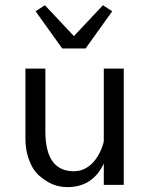

<svg xmlns="http://www.w3.org/2000/svg" viewBox="-20 -728 587 756"><path d="M388.7 -84Q344.7 8.8 245.6 8.8Q205.6 8.8 173.6 -9Q141.6 -26.9 123.3 -47.4Q105 -67.9 92.8 -103Q80.1 -138.2 80.1 -183.1V-458H158.7V-210.4Q158.7 -53.7 271 -53.7Q299.8 -53.7 323.7 -69.3Q360.4 -92.8 381.3 -146.5Q388.7 -165 388.7 -175.8V-458H467.3V0H388.7ZM271 -585.9 385.3 -707.5 421.9 -683.6 316.9 -537.1H225.1L120.1 -683.6L156.7 -707.5Z"/></svg>

Font: Molengo
Style: Regular
Weight: 400
Designer: moyogo
Foundry: moyogo
Version: Version 0.11; ttfautohint (v0.8) -G 32 -r 16 -x